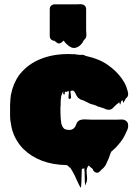

<svg xmlns="http://www.w3.org/2000/svg" viewBox="-20 -793 662 934"><path d="M597 -201Q603 -195 603 -187Q605 -174 599 -160.5Q593 -147 588 -137Q579 -118 567.5 -103.5Q556 -89 543 -75Q540 -72 535.5 -68Q531 -64 529 -62Q527 -61 524 -58Q524 -58 522 -56Q518 -49 515 -40Q512 -31 509 -23Q505 -15 501 -5Q497 5 492 13L486 21L485 22Q482 25 479.5 27.5Q477 30 474 32Q471 35 468.5 38Q466 41 462 44Q455 49 447 46.5Q439 44 434 37Q433 35 432.5 32.5Q432 30 430 29Q428 27 428 26Q424 24 419 19Q416 17 414 14Q412 12 412 12Q402 22 401.5 35Q401 48 403 62Q405 76 402 90Q402 93 398 99Q397 101 396 105.5Q395 110 394 108Q392 87 392 66.5Q392 46 390 25Q390 25 386 27Q385 27 384.5 27.5Q384 28 382 28Q379 28 378 29Q377 51 376.5 74.5Q376 98 374 121Q374 122 373 119.5Q372 117 370 116L366 109Q363 103 360 96.5Q357 90 354 84Q344 60 330 36Q325 27 320 20Q320 22 318 22Q317 23 314 17Q308 10 301 10Q172 7 95 -67L91 -71Q69 -94 53.5 -124.5Q38 -155 33 -192Q29 -210 29 -228Q29 -246 29 -265V-266Q29 -274 29 -282.5Q29 -291 30 -300Q30 -305 30.5 -310Q31 -315 32 -320Q32 -322 32 -325Q32 -328 33 -331Q33 -332 33.5 -333Q34 -334 34 -335Q39 -361 49 -384.5Q59 -408 73 -428Q75 -431 80 -436Q118 -482 177.5 -506Q237 -530 310 -530Q316 -530 322 -530Q328 -530 333 -529Q339 -531 344 -529L368 -526Q382 -528 391 -524L397 -521Q462 -507 504 -477.5Q546 -448 571 -413Q573 -410 575.5 -406.5Q578 -403 580 -399Q593 -380 599 -356Q600 -355 600 -353.5Q600 -352 601 -350Q605 -336 602 -327Q602 -326 601.5 -325.5Q601 -325 601 -325Q600 -321 598 -319.5Q596 -318 594 -316Q593 -315 592 -313.5Q591 -312 590 -310Q590 -310 588 -306Q586 -302 584 -300Q583 -299 582.5 -296Q582 -293 580 -294Q578 -296 578 -299.5Q578 -303 576 -305Q575 -306 572 -303Q570 -301 568 -295Q567 -292 566.5 -288.5Q566 -285 564 -285Q562 -285 562 -289.5Q562 -294 560 -295Q560 -296 556 -292Q552 -288 548 -286Q540 -279 530 -268.5Q520 -258 508 -259Q500 -259 492 -263Q484 -267 476 -269Q472 -271 466.5 -272Q461 -273 456 -275Q452 -277 447 -279.5Q442 -282 437 -283Q431 -285 424.5 -286.5Q418 -288 413 -291Q408 -293 403 -296Q398 -299 393 -301Q388 -304 382.5 -305.5Q377 -307 372 -309Q368 -311 366 -313Q358 -317 353 -327Q349 -334 345.5 -341.5Q342 -349 335 -353L329 -347Q333 -351 333 -353Q332 -353 328.5 -352Q325 -351 323 -350V-341Q324 -337 324.5 -333.5Q325 -330 325 -326Q327 -318 324 -315Q323 -312 320.5 -312Q318 -312 316 -312L315 -313Q313 -315 313 -320Q313 -325 314 -330.5Q315 -336 315 -341V-346Q315 -349 314.5 -349.5Q314 -350 314 -350Q313 -350 312 -349.5Q311 -349 310 -349Q306 -347 306 -347Q305 -346 301 -346Q300 -346 298.5 -347Q297 -348 296 -346Q295 -344 295 -338Q295 -332 292 -333Q287 -335 287 -340Q287 -345 288 -348Q286 -346 286 -346Q284 -342 284 -342Q283 -340 282 -337Q281 -334 280 -332Q277 -326 277 -318Q276 -313 275.5 -307Q275 -301 275 -295V-290Q275 -286 275 -281.5Q275 -277 274 -272Q274 -258 274 -246.5Q274 -235 275 -224V-218Q276 -216 276 -211Q276 -206 277 -204Q277 -201 277.5 -198.5Q278 -196 278 -193Q279 -192 279 -190.5Q279 -189 280 -187Q284 -174 292 -167Q294 -165 301 -163Q303 -162 307 -162Q311 -161 314 -161Q317 -161 321 -161Q323 -162 325.5 -162Q328 -162 330 -163Q333 -165 336.5 -167Q340 -169 342 -172Q343 -174 344 -175Q345 -176 346 -177L352 -191Q355 -200 363 -205Q365 -208 368.5 -208.5Q372 -209 371 -209Q375 -211 378 -211Q386 -213 398.5 -212Q411 -211 421 -211H552Q559 -211 566.5 -211.5Q574 -212 581 -211Q587 -209 590 -207L595 -204Q597 -202 597 -201ZM399 -646Q399 -638 400 -629.5Q401 -621 399 -613Q399 -611 397 -609Q396 -606 394 -603.5Q392 -601 389 -599Q383 -590 382.5 -589Q382 -588 384 -590Q386 -592 386 -592Q386 -592 380 -584Q369 -568 352 -562Q339 -557 326.5 -562.5Q314 -568 305 -578Q301 -581 298.5 -584Q296 -587 293 -591Q292 -592 291.5 -593.5Q291 -595 289 -595Q288 -595 287 -593.5Q286 -592 285 -591Q279 -587 277 -585Q267 -579 259.5 -583.5Q252 -588 245 -595H240Q239 -595 238.5 -595.5Q238 -596 237 -596Q222 -601 222 -619V-749Q222 -759 229 -765.5Q236 -772 246 -772H356Q361 -772 367 -772.5Q373 -773 378 -772Q387 -771 393 -764.5Q399 -758 399 -749Z"/></svg>

Font: Rubik Wet Paint
Style: Regular
Weight: 400
Designer: Hubert and Fischer, NaN
Foundry: Hubert and Fischer, NaN
Version: Version 2.200